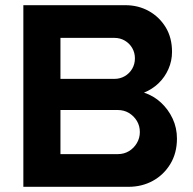

<svg xmlns="http://www.w3.org/2000/svg" viewBox="-20 -720 742 740"><path d="M70 0V-700H463Q513 -700 553.5 -677.5Q594 -655 618.5 -615Q643 -575 643 -520Q643 -485 629 -453.5Q615 -422 591 -399Q567 -376 535 -363Q572 -351 600.5 -324.5Q629 -298 645.5 -262.5Q662 -227 662 -186Q662 -130 636.5 -88Q611 -46 569 -23Q527 0 475 0ZM213 -126H434Q458 -126 477 -137.5Q496 -149 507.5 -168.5Q519 -188 519 -211Q519 -235 507.5 -254Q496 -273 477 -284.5Q458 -296 434 -296H213ZM213 -416H421Q443 -416 461 -426.5Q479 -437 489.5 -455Q500 -473 500 -495Q500 -517 489.5 -535Q479 -553 461 -563.5Q443 -574 421 -574H213Z"/></svg>

Font: MuseoModerno Thin SemiBold
Style: Regular
Weight: 600
Version: Version 1.003